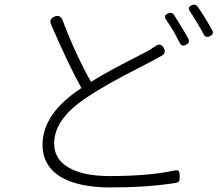

<svg xmlns="http://www.w3.org/2000/svg" viewBox="-20 -805 956 844"><path d="M466 19Q329 19 251 -25Q167 -74 167 -169Q167 -306 338 -418Q285 -512 206 -694Q193 -721 219 -732Q245 -743 256 -714Q311 -568 380 -445Q448 -488 576 -553Q615 -573 630 -581Q632 -582 635 -584Q654 -596 663 -602Q686 -619 700 -594Q712 -572 691 -560Q689 -559 685 -557Q665 -546 653 -539Q636 -530 593 -508Q442 -431 368 -381Q218 -285 218 -174Q218 -107 279 -70Q343 -31 463 -31Q631 -31 746 -55Q761 -59 766 -52Q770 -47 770 -29Q770 -15 768 -10Q764 -3 753 -1Q628 19 466 19ZM771 -615Q766 -625 754 -647Q746 -662 742 -669Q738 -675 730 -688Q717 -709 710 -719Q697 -737 719 -746Q735 -753 744 -741Q788 -672 808 -634Q816 -617 797.5 -608Q779 -599 771 -615ZM876 -653Q867 -671 845 -707Q830 -733 815 -755Q802 -773 823 -782Q839 -789 848 -777Q876 -738 914 -670Q921 -655 903 -646Q885 -637 876 -653Z"/></svg>

Font: GenSenRounded TW L
Style: Regular
Weight: 300
Version: Version 1.501;PS 1;hotconv 16.6.51;makeotf.lib2.5.65220